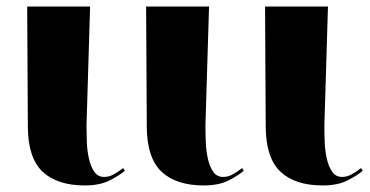

<svg xmlns="http://www.w3.org/2000/svg" viewBox="-20 -556 1129 586"><path d="M239 10Q155 10 110.5 -31.5Q66 -73 65 -167L63 -536H255L244 -173Q244 -150 245 -123Q246 -96 251.5 -71.5Q257 -47 268 -31.5Q279 -16 298 -16Q314 -16 328.5 -24.5Q343 -33 356 -43L361 -35Q344 -20 314 -5Q284 10 239 10Z M602 10Q518 10 473.5 -31.5Q429 -73 428 -167L426 -536H618L607 -173Q607 -150 608 -123Q609 -96 614.5 -71.5Q620 -47 631 -31.5Q642 -16 661 -16Q677 -16 691.5 -24.5Q706 -33 719 -43L724 -35Q707 -20 677 -5Q647 10 602 10Z M965 10Q881 10 836.5 -31.5Q792 -73 791 -167L789 -536H981L970 -173Q970 -150 971 -123Q972 -96 977.5 -71.5Q983 -47 994 -31.5Q1005 -16 1024 -16Q1040 -16 1054.5 -24.5Q1069 -33 1082 -43L1087 -35Q1070 -20 1040 -5Q1010 10 965 10Z"/></svg>

Font: Noto Serif Display SemiCondensed Black
Style: Regular
Weight: 900
Width: 4
Designer: Monotype Design Team
Foundry: Monotype Imaging Inc.
Version: Version 2.009